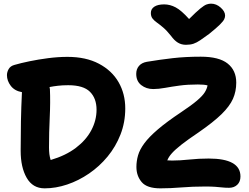

<svg xmlns="http://www.w3.org/2000/svg" viewBox="-20 -1020 1361 1050"><path d="M1134 -1000Q1163 -1000 1187 -978.5Q1211 -957 1211 -935Q1211 -925 1206 -914.5Q1201 -904 1182.5 -885.5Q1164 -867 1123 -834Q1094 -813 1075 -800Q1056 -787 1038.5 -781Q1021 -775 997 -775Q972 -775 952.5 -787Q933 -799 915 -824Q892 -853 872.5 -869.5Q853 -886 837.5 -897Q822 -908 813.5 -919.5Q805 -931 805 -949Q805 -971 824 -983.5Q843 -996 878 -996Q910 -996 941 -979.5Q972 -963 1014 -916Q1054 -956 1075.5 -973.5Q1097 -991 1109.5 -995.5Q1122 -1000 1134 -1000ZM857 10Q784 10 755 -24Q726 -58 726 -107Q726 -139 735 -170.5Q744 -202 769.5 -236.5Q795 -271 843.5 -312.5Q892 -354 970 -406Q1027 -444 1057.5 -470Q1088 -496 1100 -515.5Q1112 -535 1115 -553Q1097 -558 1062 -558Q1006 -558 962 -552Q918 -546 882.5 -539.5Q847 -533 818 -533Q780 -533 752.5 -554.5Q725 -576 725 -616Q725 -642 740 -659.5Q755 -677 783 -682Q855 -694 925 -702Q995 -710 1078 -710Q1178 -710 1225 -672.5Q1272 -635 1272 -568Q1272 -520 1254 -479.5Q1236 -439 1191.5 -395.5Q1147 -352 1066 -296Q1008 -257 973.5 -230Q939 -203 920.5 -182.5Q902 -162 895 -143Q906 -142 922 -142Q964 -142 1015.5 -147.5Q1067 -153 1121 -153Q1295 -153 1295 -55Q1295 -26 1277.5 -9.5Q1260 7 1233 7Q1212 7 1194.5 5Q1177 3 1155.5 1.5Q1134 0 1101 0Q1033 0 972 5Q911 10 857 10ZM224 10Q159 10 126 -47.5Q93 -105 93 -195Q93 -280 94.5 -357.5Q96 -435 100 -516Q60 -523 39 -550.5Q18 -578 18 -609Q18 -626 27.5 -642.5Q37 -659 59 -665Q93 -675 141.5 -685Q190 -695 244 -702Q298 -709 349 -709Q450 -709 521 -671.5Q592 -634 628.5 -570.5Q665 -507 665 -427Q665 -351 639 -284.5Q613 -218 568.5 -164Q524 -110 467 -71Q410 -32 347.5 -11Q285 10 224 10ZM248 -214Q248 -194 250 -177.5Q252 -161 257 -145Q339 -169 395 -211.5Q451 -254 479.5 -308Q508 -362 508 -420Q508 -482 472 -518Q436 -554 353 -554Q322 -554 296.5 -551Q271 -548 251 -544Q252 -538 253 -532Q256 -462 252 -378.5Q248 -295 248 -214Z"/></svg>

Font: Shantell Sans Normal
Style: Bold
Weight: 700
Designer: Stephen Nixon, Anya Danilova, Shantell Martin
Foundry: Arrow Type
Version: Version 1.009;[a7da0bfa3]